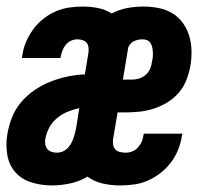

<svg xmlns="http://www.w3.org/2000/svg" viewBox="-20 -558 640 586"><path d="M138 8Q107 8 77 -1Q47 -10 27.5 -31.5Q8 -53 2.5 -84Q-3 -115 2 -146Q6 -172 16 -198Q26 -224 44 -245.5Q62 -267 85.5 -283Q109 -299 134.5 -309Q160 -319 186.5 -324.5Q213 -330 239 -331L250 -397Q251 -405 250 -413.5Q249 -422 244.5 -427.5Q240 -433 232 -435.5Q224 -438 216 -438Q206 -438 196.5 -433.5Q187 -429 180.5 -421Q174 -413 170.5 -403.5Q167 -394 165 -384Q165 -383 165 -382.5Q165 -382 164 -381H47Q47 -383 47.5 -385Q48 -387 48 -388Q51 -410 59.5 -430Q68 -450 81 -468Q94 -486 111.5 -500Q129 -514 149.5 -523Q170 -532 191 -535Q212 -538 232 -538Q256 -538 279 -533.5Q302 -529 321 -517Q344 -529 368.5 -533.5Q393 -538 418 -538Q441 -538 464 -533.5Q487 -529 506 -517.5Q525 -506 538 -488Q551 -470 557.5 -448.5Q564 -427 564.5 -403Q565 -379 561 -356Q557 -335 549 -314Q541 -293 526 -275.5Q511 -258 491.5 -246Q472 -234 451 -227Q430 -220 408.5 -217.5Q387 -215 366 -215H339L325 -133Q324 -124 325.5 -115.5Q327 -107 332.5 -101.5Q338 -96 346.5 -94Q355 -92 363 -92Q374 -92 384 -96Q394 -100 401.5 -108.5Q409 -117 413 -127Q417 -137 418 -147Q419 -148 419 -148.5Q419 -149 419 -150H537Q536 -148 536 -146.5Q536 -145 535 -143Q532 -121 523.5 -100.5Q515 -80 501.5 -62Q488 -44 470 -30Q452 -16 431.5 -7Q411 2 389.5 5Q368 8 347 8Q319 8 293 2Q267 -4 247 -19Q222 -4 193.5 2Q165 8 138 8ZM383 -315Q394 -315 405 -318.5Q416 -322 425 -330Q434 -338 438.5 -349Q443 -360 444 -371Q446 -378 446.5 -385.5Q447 -393 446.5 -400Q446 -407 444.5 -414Q443 -421 439 -427Q435 -433 428.5 -435.5Q422 -438 415 -438Q408 -438 401 -436.5Q394 -435 388 -432Q382 -429 377 -423Q372 -417 371 -411L355 -315ZM154 -92Q162 -92 170 -95Q178 -98 184.5 -104Q191 -110 195.5 -117.5Q200 -125 203 -133Q206 -141 208 -149Q210 -157 212 -165L222 -228Q204 -224 186.5 -217Q169 -210 154 -197.5Q139 -185 130 -168Q121 -151 118 -132Q117 -124 118.5 -116Q120 -108 125 -102.5Q130 -97 137.5 -94.5Q145 -92 154 -92Z"/></svg>

Font: Iosevka Slab Extended
Style: Bold Italic
Weight: 700
Width: 7
Italic angle: -9°
Monospace: yes
Designer: Belleve Invis
Foundry: Belleve Invis
Version: Version 11.1.0; ttfautohint (v1.8.3)